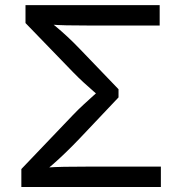

<svg xmlns="http://www.w3.org/2000/svg" viewBox="-20 -748 729 768"><path d="M65.4 0V-71.8L272 -288.1Q293 -310.1 314.5 -329.8Q335.9 -349.6 354.5 -366.2Q373 -382.8 385.7 -394V-355Q373 -366.7 354.7 -382.3Q336.4 -397.9 315.2 -417.5Q293.9 -437 272 -459.5L82 -655.8V-727.5H618.7V-646H326.7Q281.7 -646 246.1 -646.7Q210.4 -647.5 180.2 -649.9L172.4 -667.5Q189 -653.8 207.8 -638.2Q226.6 -622.6 249 -601.8Q271.5 -581.1 298.8 -552.7L454.1 -391.1V-358.4L298.3 -193.8Q268.6 -162.6 242.4 -137.5Q216.3 -112.3 194.3 -93Q172.4 -73.7 155.8 -60.1L163.6 -77.6Q198.2 -80.1 237.1 -80.8Q275.9 -81.5 326.7 -81.5H623.5V0Z"/></svg>

Font: Inter Variable LoSnoCo
Style: Regular
Weight: 400
Designer: Rasmus Andersson
Foundry: rsms
Version: Version 4.000;git-a52131595; featfreeze: case,dlig,ss01,ss02